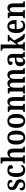

<svg xmlns="http://www.w3.org/2000/svg" viewBox="2585 -3385 810 6020"><g transform="rotate(-90 2990.0 -375.0)"><path d="M195 10C312 10 378 -52 378 -153C378 -243 328 -283 238 -322C159 -357 133 -376 133 -425C133 -468 158 -495 205 -495C255 -495 287 -458 287 -391C336 -391 361 -413 361 -453C361 -502 315 -547 215 -547C110 -547 39 -495 39 -397C39 -307 84 -269 183 -224C257 -190 284 -169 284 -123C284 -75 257 -43 198 -43C134 -43 101 -91 101 -168C65 -168 30 -150 30 -99C30 -30 82 10 195 10Z M661 10C780 10 823 -48 823 -94C823 -113 815 -127 802 -136C782 -91 741 -55 682 -55C604 -55 571 -128 571 -266C571 -441 606 -492 660 -492C707 -492 720 -437 720 -371C801 -371 824 -400 824 -444C824 -506 766 -548 657 -548C541 -548 450 -481 450 -265C450 -65 536 10 661 10Z M873 0H1129V-47H1127C1088 -47 1063 -55 1063 -113V-315C1063 -406 1084 -474 1146 -474C1201 -474 1221 -424 1221 -338V0H1403V-47H1400C1361 -47 1340 -56 1340 -118V-352C1340 -489 1291 -548 1196 -548C1124 -548 1086 -508 1064 -461H1059C1060 -476 1063 -520 1063 -560V-760H871V-713H880C908 -713 944 -705 944 -648V-118C944 -56 915 -47 878 -47H873Z M1686 10C1830 10 1906 -81 1906 -269C1906 -457 1823 -548 1689 -548C1543 -548 1468 -457 1468 -269C1468 -81 1551 10 1686 10ZM1688 -47C1616 -47 1590 -124 1590 -269C1590 -415 1615 -489 1687 -489C1759 -489 1784 -415 1784 -269C1784 -124 1759 -47 1688 -47Z M2208 10C2352 10 2428 -81 2428 -269C2428 -457 2345 -548 2211 -548C2065 -548 1990 -457 1990 -269C1990 -81 2073 10 2208 10ZM2210 -47C2138 -47 2112 -124 2112 -269C2112 -415 2137 -489 2209 -489C2281 -489 2306 -415 2306 -269C2306 -124 2281 -47 2210 -47Z M2489 0H2746V-47H2742C2703 -47 2679 -55 2679 -113V-315C2679 -398 2700 -474 2765 -474C2819 -474 2837 -423 2837 -338V0H3019V-47H3015C2976 -47 2956 -56 2956 -118V-352C2956 -489 2905 -548 2813 -548C2747 -548 2708 -521 2680 -459H2676L2665 -536H2493V-489H2498C2535 -489 2561 -480 2561 -422V-118C2561 -56 2534 -47 2495 -47H2489Z M3061 0H3318V-47H3315C3277 -47 3252 -55 3252 -113V-315C3252 -399 3274 -474 3336 -474C3389 -474 3408 -424 3408 -338V0H3589V-47H3585C3547 -47 3526 -56 3526 -118V-328C3526 -406 3548 -474 3608 -474C3661 -474 3681 -424 3681 -338V0H3862V-47H3860C3821 -47 3800 -56 3800 -118V-352C3800 -489 3746 -548 3655 -548C3590 -548 3544 -521 3518 -456H3514C3493 -523 3448 -548 3388 -548C3319 -548 3280 -521 3253 -459H3248L3236 -536H3067V-490H3069C3108 -490 3133 -481 3133 -423V-118C3133 -56 3108 -47 3070 -47H3061Z M4059 10C4127 10 4153 -23 4191 -78H4199L4215 0H4365V-47H4362C4323 -47 4309 -63 4309 -118V-375C4309 -502 4250 -548 4134 -548C4035 -548 3961 -515 3961 -448C3961 -404 3994 -384 4060 -384C4060 -450 4075 -492 4125 -492C4178 -492 4190 -448 4190 -373V-315L4119 -312C3989 -307 3925 -259 3925 -152C3925 -41 3984 10 4059 10ZM4101 -53C4064 -53 4047 -87 4047 -147C4047 -222 4072 -261 4148 -267L4191 -270V-191C4191 -110 4156 -53 4101 -53Z M4411 0H4675V-47H4667C4639 -47 4604 -55 4604 -113V-195L4650 -251L4726 -103C4773 -13 4803 0 4923 0H4935V-47H4932C4900 -47 4876 -77 4845 -132L4731 -331L4783 -401C4827 -460 4864 -490 4904 -490V-536H4695V-490C4723 -490 4739 -482 4739 -465C4739 -453 4734 -434 4706 -399L4599 -258C4600 -266 4604 -341 4604 -376V-760H4411V-713H4421C4448 -713 4484 -705 4484 -648V-116C4484 -55 4449 -47 4421 -47H4411Z M5182 10C5302 10 5353 -51 5353 -98C5353 -118 5341 -131 5326 -136C5306 -92 5269 -55 5209 -55C5129 -55 5087 -119 5085 -261H5370V-306C5370 -464 5295 -548 5173 -548C5040 -548 4964 -452 4964 -264C4964 -91 5040 10 5182 10ZM5251 -317H5086C5089 -428 5121 -490 5175 -490C5230 -490 5251 -422 5251 -317Z M5427 0H5684V-47H5680C5641 -47 5617 -55 5617 -113V-315C5617 -398 5638 -474 5703 -474C5757 -474 5775 -423 5775 -338V0H5957V-47H5953C5914 -47 5894 -56 5894 -118V-352C5894 -489 5843 -548 5751 -548C5685 -548 5646 -521 5618 -459H5614L5603 -536H5431V-489H5436C5473 -489 5499 -480 5499 -422V-118C5499 -56 5472 -47 5433 -47H5427Z"/></g></svg>

Font: Noto Serif Georgian Condensed SemiBold
Style: Regular
Weight: 600
Width: 3
Designer: Monotype Design Team, Akaki Razmadze
Foundry: Google LLC
Version: Version 2.003